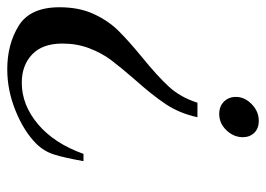

<svg xmlns="http://www.w3.org/2000/svg" viewBox="-122 -598 733 529"><g transform="rotate(-90 244.5 -333.5)"><path d="M291 -330Q324 -368 343.5 -394Q363 -420 376 -454Q389 -488 389 -528Q389 -583 359 -611.5Q329 -640 281 -640Q220 -640 167 -595.5Q114 -551 85 -470H65Q74 -521 83 -550Q92 -579 113 -600Q147 -634 203.5 -657Q260 -680 318 -680Q387 -680 438 -648.5Q489 -617 489 -536Q489 -482 470.5 -442Q452 -402 425 -374.5Q398 -347 353 -310Q300 -267 270.5 -235Q241 -203 226 -156H186Q197 -206 222.5 -244Q248 -282 291 -330ZM131 -31Q131 -56 150 -76Q169 -96 195 -96Q216 -96 229 -83Q242 -70 242 -50Q242 -26 222 -6.5Q202 13 176 13Q155 13 143 0.5Q131 -12 131 -31Z"/></g></svg>

Font: Philosopher
Style: Italic
Weight: 400
Italic angle: -10°
Designer: Jovanny Lemonad
Foundry: Jovanny Lemonad
Version: Version 2.000